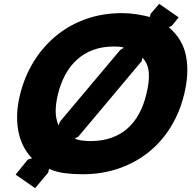

<svg xmlns="http://www.w3.org/2000/svg" viewBox="-20 -890 999 995"><path d="M934 -400Q912 -309 865.5 -233Q819 -157 751.5 -102.5Q684 -48 597 -17.5Q510 13 407 13Q361 13 316.5 7.5Q272 2 234 -15L230 4L162 85L61 15L124 -63L146 -70Q90 -127 74.5 -214Q59 -301 84 -400Q106 -490 152.5 -567Q199 -644 266.5 -701Q334 -758 421.5 -790Q509 -822 613 -822Q651 -822 688.5 -816Q726 -810 756 -802L761 -819L805 -870L906 -800L870 -756L855 -749Q928 -686 944.5 -597.5Q961 -509 934 -400ZM738 -400Q755 -467 751 -514.5Q747 -562 718 -591L715 -574L386 -182L367 -172Q384 -164 407 -161.5Q430 -159 450 -159Q511 -159 559 -176.5Q607 -194 642 -225.5Q677 -257 701 -301.5Q725 -346 738 -400ZM622 -643Q612 -647 597 -648Q582 -649 571 -649Q510 -649 462 -631Q414 -613 378 -580Q342 -547 317.5 -501Q293 -455 280 -400Q269 -355 268.5 -316.5Q268 -278 283 -240L291 -260L603 -631Z"/></svg>

Font: TypoPRO Sinkin Sans
Style: 800 Black Italic
Weight: 900
Italic angle: -112°
Designer: Keith Bates
Foundry: K-Type
Version: Sinkin Sans (version 1.0)  by Keith Bates   •   © 2014   www